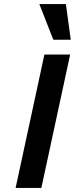

<svg xmlns="http://www.w3.org/2000/svg" viewBox="-20 -927 373 947"><path d="M57 0 199 -658H326L184 0ZM243 -731 174 -907H305L329 -731Z"/></svg>

Font: Ysabeau Infant
Style: Bold Italic
Weight: 700
Italic angle: -12°
Designer: Christian Thalmann (Catharsis Fonts)
Version: Version 2.001;gftools[0.9.30]; featfreeze: ss01,ss02,lnum